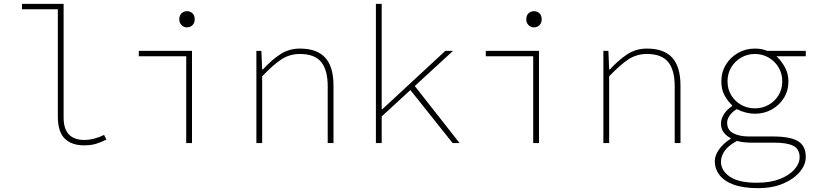

<svg xmlns="http://www.w3.org/2000/svg" viewBox="-20 -742 4240 996"><path d="M416 12Q352 12 316 -23Q280 -58 280 -138V-694H94V-722H310V-132Q310 -74 337 -45Q364 -16 418 -16Q442 -16 467.5 -22.5Q493 -29 520 -42L532 -18Q502 -3 476.5 4.5Q451 12 416 12Z M946 0V-450H700V-478H976V0ZM950 -600Q934 -600 922 -611.5Q910 -623 910 -642Q910 -662 922 -673Q934 -684 950 -684Q967 -684 978.5 -673Q990 -662 990 -642Q990 -623 978.5 -611.5Q967 -600 950 -600Z M1310 0V-478H1336L1340 -382H1344Q1387 -429 1432.5 -459.5Q1478 -490 1536 -490Q1624 -490 1667 -443Q1710 -396 1710 -298V0H1680V-294Q1680 -379 1646 -420.5Q1612 -462 1536 -462Q1482 -462 1439 -433.5Q1396 -405 1340 -346V0Z M1930 0V-722H1960V-176H1964L2290 -478H2330L1960 -138V0ZM2328 0 2100 -286 2122 -308 2364 0Z M2746 0V-450H2500V-478H2776V0ZM2750 -600Q2734 -600 2722 -611.5Q2710 -623 2710 -642Q2710 -662 2722 -673Q2734 -684 2750 -684Q2767 -684 2778.5 -673Q2790 -662 2790 -642Q2790 -623 2778.5 -611.5Q2767 -600 2750 -600Z M3110 0V-478H3136L3140 -382H3144Q3187 -429 3232.5 -459.5Q3278 -490 3336 -490Q3424 -490 3467 -443Q3510 -396 3510 -298V0H3480V-294Q3480 -379 3446 -420.5Q3412 -462 3336 -462Q3282 -462 3239 -433.5Q3196 -405 3140 -346V0Z M3912 234Q3836 234 3786.5 216Q3737 198 3712.5 166Q3688 134 3688 93Q3688 65 3709.5 34Q3731 3 3770 -22V-26Q3752 -34 3736 -53Q3720 -72 3720 -102Q3720 -125 3735 -149Q3750 -173 3778 -192V-196Q3756 -216 3739 -246.5Q3722 -277 3722 -320Q3722 -368 3745.5 -406.5Q3769 -445 3808.5 -467.5Q3848 -490 3896 -490Q3933 -490 3960 -478H4160V-450H4008Q4032 -428 4051 -394.5Q4070 -361 4070 -320Q4070 -272 4046.5 -234Q4023 -196 3983.5 -174Q3944 -152 3896 -152Q3874 -152 3849.5 -158Q3825 -164 3802 -176Q3780 -163 3766 -144Q3752 -125 3752 -105Q3752 -68 3783.5 -51Q3815 -34 3866 -34H3989Q4080 -34 4120 -9.5Q4160 15 4160 72Q4160 112 4129.5 149Q4099 186 4043.5 210Q3988 234 3912 234ZM3896 -180Q3935 -180 3967 -198Q3999 -216 4018.5 -247.5Q4038 -279 4038 -320Q4038 -361 4018.5 -393Q3999 -425 3967 -443.5Q3935 -462 3896 -462Q3857 -462 3825 -443.5Q3793 -425 3773.5 -393Q3754 -361 3754 -320Q3754 -279 3773.5 -247.5Q3793 -216 3825 -198Q3857 -180 3896 -180ZM3906 206Q3976 206 4025.5 186.5Q4075 167 4101.5 136.5Q4128 106 4128 74Q4128 31 4095.5 14.5Q4063 -2 3997 -2H3876Q3860 -2 3840 -4Q3820 -6 3803 -11Q3757 14 3738.5 41.5Q3720 69 3720 97Q3720 143 3766 174.5Q3812 206 3906 206Z"/></svg>

Font: Source Code Pro ExtraLight ExtraLight
Style: Regular
Weight: 250
Monospace: yes
Version: Version 1.018;hotconv 1.0.116;makeotfexe 2.5.65601